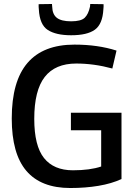

<svg xmlns="http://www.w3.org/2000/svg" viewBox="-20 -934 681 964"><path d="M39 -339Q39 -526 118 -618Q197 -710 354 -710Q413 -710 465.5 -702.5Q518 -695 565 -680L544 -590Q452 -615 363 -615Q257 -615 204.5 -547.5Q152 -480 152 -337Q152 -202 201 -140.5Q250 -79 346 -79Q432 -79 488 -98V-280H336V-368H590V-35Q540 -12 474.5 -1Q409 10 333 10Q186 10 112.5 -76Q39 -162 39 -339ZM337 -757Q261 -757 220 -783.5Q179 -810 175 -887Q174 -893 174 -899.5Q174 -906 174 -913L241 -914Q241 -910 241.5 -907Q242 -904 242 -901Q243 -862 265.5 -844.5Q288 -827 337 -827Q387 -827 405.5 -845Q424 -863 432 -901Q433 -905 433 -914L500 -913Q500 -906 500 -899.5Q500 -893 499 -887Q495 -813 456.5 -785Q418 -757 337 -757Z"/></svg>

Font: Georama Medium
Style: Regular
Weight: 500
Designer: Jean-Baptiste Levee
Foundry: Production Type
Version: Version 1.000